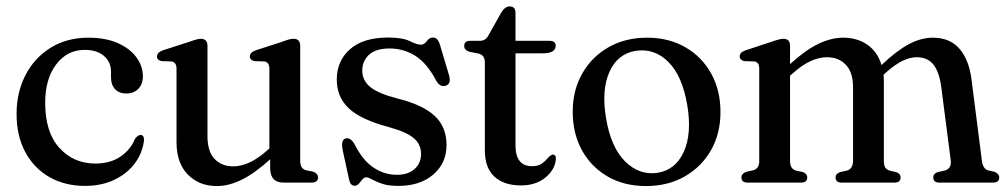

<svg xmlns="http://www.w3.org/2000/svg" viewBox="-20 -584 3220 614"><path d="M437 -339.5Q437 -315.5 422.5 -300.2Q408 -285 384.5 -285Q360.5 -285 347.8 -299Q335 -313 335 -336.5V-354.5Q335 -386 312.5 -405.2Q290 -424.5 250.5 -424.5Q195 -424.5 159.8 -378.2Q124.5 -332 124.5 -255Q124.5 -161 170 -111Q215.5 -61 284.5 -61Q332.5 -61 365 -83Q397.5 -105 412 -140.5Q421.5 -152.5 429.5 -152.5Q441 -152 440.5 -135.5Q436 -95 411.2 -61.8Q386.5 -28.5 345.5 -9Q304.5 10.5 252 10.5Q187.5 10.5 138 -17.8Q88.5 -46 60.8 -97.8Q33 -149.5 33 -219.5Q33 -288.5 61.5 -343.8Q90 -399 141.8 -431.2Q193.5 -463.5 263 -463.5Q317 -463.5 356 -446.5Q395 -429.5 416 -401Q437 -372.5 437 -339.5Z M544.5 -128.5V-364.5Q544.5 -384.5 529 -387.5L496.5 -388.5Q482 -392 482 -403.5Q482 -416 500.5 -423L586 -450.5Q611.5 -460 622 -460Q643.5 -460 643.5 -437V-147.5Q643.5 -100 666 -76Q688.5 -52 726 -52Q750.5 -52 778 -64.5Q805.5 -77 835.5 -104L841.5 -109.5V-364.5Q841.5 -384.5 826 -387.5L793.5 -388.5Q779 -392 779 -403.5Q779 -416 797.5 -423L882.5 -450.5Q895.5 -455.5 903.8 -457.8Q912 -460 919 -460Q940 -460 940 -437V-69Q940 -44.5 959 -39.5L981.5 -35Q997 -29 997 -16.5Q997 0 976 0H887.5Q844 0 844 -46.5V-74.5Q793.5 -29 752.5 -9Q711.5 11 673.5 11Q616.5 11 580.5 -26Q544.5 -63 544.5 -128.5Z M1249.5 -25Q1285.5 -25 1306 -43.8Q1326.5 -62.5 1326.5 -91.5Q1326.5 -122 1303.8 -141.8Q1281 -161.5 1225.5 -177Q1134.5 -201 1095.8 -237.2Q1057 -273.5 1057 -329.5Q1057 -389.5 1099.5 -426.8Q1142 -464 1221.5 -464Q1267 -464 1290.5 -452.5Q1314 -441 1326 -441Q1336.5 -441 1344.8 -452.5Q1353 -464 1364.5 -464Q1379 -464 1386 -444L1415 -346.5Q1424.5 -317 1407 -310.5Q1389 -303.5 1376 -324Q1346.5 -381 1309 -405Q1271.5 -429 1226 -429Q1182 -429 1160.2 -409Q1138.5 -389 1138.5 -358Q1138.5 -327 1163.8 -306Q1189 -285 1251 -269Q1332 -249 1370 -213.5Q1408 -178 1408 -120Q1408 -62.5 1365.8 -26Q1323.5 10.5 1254 10.5Q1221.5 10.5 1201.5 3.5Q1181.5 -3.5 1169.8 -10.2Q1158 -17 1151.5 -17Q1144.5 -17 1139 -10.2Q1133.5 -3.5 1127.8 3.2Q1122 10 1114.5 10Q1100.5 10 1096.5 -9L1076 -103.5Q1069.5 -136 1084.5 -141Q1100.5 -146 1114 -122.5Q1140 -71 1174.5 -48Q1209 -25 1249.5 -25Z M1511 -412.5 1481 -418.5Q1464.5 -423.5 1464.5 -437Q1464.5 -453.5 1484 -453.5H1515.5Q1534 -453.5 1543.5 -473.5L1582.5 -543Q1594.5 -563.5 1610 -563.5Q1628.5 -563.5 1628.5 -542.5V-453.5H1736.5Q1757 -453.5 1757 -438Q1757 -413.5 1716 -413.5H1628.5V-119.5Q1628.5 -52.5 1681.5 -52.5Q1700.5 -52.5 1711.8 -60.2Q1723 -68 1730.5 -77Q1738 -86 1746 -89.5Q1759 -91 1757.5 -73.5Q1754 -40 1723.2 -15.5Q1692.5 9 1646 9Q1592 9 1561.2 -19Q1530.5 -47 1530.5 -104V-384.5Q1530.5 -407.5 1511 -412.5Z M2049.5 -463.5Q2118.5 -463.5 2171.5 -433Q2224.5 -402.5 2254.2 -349Q2284 -295.5 2284 -225.5Q2284 -157 2253.8 -103.8Q2223.5 -50.5 2169.8 -19.8Q2116 11 2046 11Q1976.5 11 1923.8 -19.2Q1871 -49.5 1841.2 -103.2Q1811.5 -157 1811.5 -227Q1811.5 -295 1841.8 -348.5Q1872 -402 1925.8 -432.8Q1979.5 -463.5 2049.5 -463.5ZM2083.5 -31.5Q2140 -40.5 2166.5 -98.2Q2193 -156 2178 -246.5Q2162.5 -340.5 2117.8 -385.5Q2073 -430.5 2013.5 -421.5Q1955.5 -412.5 1929.2 -354.8Q1903 -297 1918 -206.5Q1933.5 -113 1979 -67.8Q2024.5 -22.5 2083.5 -31.5Z M2506.5 -437.5V-379Q2556.5 -424.5 2597.5 -444Q2638.5 -463.5 2676.5 -463.5Q2721.5 -463.5 2754 -440.8Q2786.5 -418 2799 -376Q2847.5 -422 2886.5 -442.8Q2925.5 -463.5 2963 -463.5Q3017.5 -463.5 3048.2 -428.2Q3079 -393 3087 -328.5L3120 -70Q3123 -44 3140.5 -39L3160.5 -34.5Q3175.5 -28.5 3175.5 -16.5Q3175.5 0 3155 0H2984Q2964.5 0 2964.5 -17Q2964.5 -28 2978 -33.5L3000.5 -38.5Q3023.5 -44.5 3020.5 -70.5L2990 -306.5Q2983.5 -354 2965 -377.5Q2946.5 -401 2911.5 -401Q2889.5 -401 2865.2 -389Q2841 -377 2812 -351L2805.5 -345Q2806.5 -335 2806.5 -324V-70Q2806.5 -55 2811.2 -48Q2816 -41 2826.5 -38L2846.5 -33.5Q2860 -28 2860 -17Q2860 0 2840.5 0H2672Q2652 0 2652 -17Q2652 -28 2666 -33.5L2688.5 -38.5Q2708 -44 2708 -71V-305Q2708 -352.5 2685 -376.8Q2662 -401 2624.5 -401Q2599.5 -401 2572 -388.5Q2544.5 -376 2514 -348.5L2506.5 -342V-69Q2506.5 -44 2525.5 -38.5L2548 -33.5Q2561.5 -28 2561.5 -17Q2561.5 0 2541.5 0H2371.5Q2351 0 2351 -16.5Q2351 -28.5 2366 -34.5L2389 -39.5Q2408 -45 2408 -68.5V-364.5Q2408 -385 2393 -387.5L2360 -388.5Q2345.5 -392 2345.5 -404Q2345.5 -416.5 2364 -423L2449 -451Q2474.5 -460 2485.5 -460Q2506.5 -460 2506.5 -437.5Z"/></svg>

Font: Fraunces 72pt Soft
Style: Regular
Weight: 400
Version: Version 1.000;[b76b70a41]